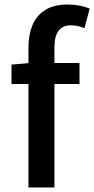

<svg xmlns="http://www.w3.org/2000/svg" viewBox="-20 -830 417 850"><path d="M106 0V-619Q106 -676 124 -719Q142 -762 180.5 -786Q219 -810 280 -810Q308 -810 333 -805Q358 -800 377 -792L354 -705Q325 -718 294 -718Q258 -718 239.5 -694Q221 -670 221 -620V0ZM31 -458V-544L112 -551H332V-458Z"/></svg>

Font: Noto Sans SC Medium
Style: Regular
Weight: 500
Designer: Ryoko NISHIZUKA  (kana, bopomofo & ideographs); Paul D. Hunt (Latin, Greek & Cyrillic); Sandoll Communications , Soo-you
Foundry: Adobe
Version: Version 2.004-H2;hotconv 1.0.118;makeotfexe 2.5.65603